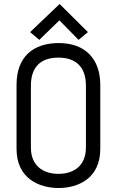

<svg xmlns="http://www.w3.org/2000/svg" viewBox="-20 -932 589 963"><path d="M483 -506C483 -635 409 -716 275 -716C147 -716 63 -648 63 -507V-185C63 -38 175 11 274 11C373 11 483 -38 483 -185ZM411 -193C411 -101 351 -60 273 -60C194 -60 135 -103 135 -191V-502C135 -597 185 -643 273 -643C362 -643 411 -595 411 -502ZM421 -771 279 -912 131 -771 177 -732 278 -830 374 -732Z"/></svg>

Font: Advent Pro
Style: Medium
Weight: 500
Designer: Andreas Kalpakidis
Foundry: Andreas Kalpakidis
Version: Version 2.002 2008